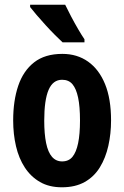

<svg xmlns="http://www.w3.org/2000/svg" viewBox="-20 -786 528 816"><path d="M452 -274Q452 -218 440.5 -166.5Q429 -115 404.5 -75Q380 -35 340 -12.5Q300 10 243 10Q189 10 150 -12.5Q111 -35 85.5 -74Q60 -113 48 -164.5Q36 -216 36 -274Q36 -358 57.5 -421.5Q79 -485 125 -521Q171 -557 245 -557Q308 -557 354.5 -524Q401 -491 426.5 -428.5Q452 -366 452 -274ZM168 -273Q168 -217 176 -178Q184 -139 201 -119.5Q218 -100 244 -100Q272 -100 288 -119.5Q304 -139 312 -177.5Q320 -216 320 -274Q320 -333 312 -371Q304 -409 288 -428Q272 -447 244 -447Q205 -447 186.5 -404Q168 -361 168 -273ZM257 -766Q267 -745 282 -716.5Q297 -688 312.5 -661.5Q328 -635 339 -619V-606H246Q233 -618 213.5 -637.5Q194 -657 173.5 -679.5Q153 -702 135.5 -722.5Q118 -743 108 -756V-766Z"/></svg>

Font: Noto Sans Khmer ExtraCondensed
Style: Bold
Weight: 700
Width: 2
Designer: Danh Hong and the Monotype Design Team
Foundry: Monotype Imaging Inc.
Version: Version 2.004